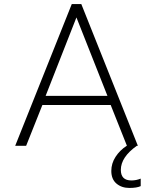

<svg xmlns="http://www.w3.org/2000/svg" viewBox="-20 -719 758 947"><path d="M674 162V199Q655 208 618 208Q580 208 554.5 186.5Q529 165 529 124Q529 87 550 54.5Q571 22 605 0H606L526 -201H189L109 0H55L334 -699H381L660 0H655Q576 56 576 119Q576 171 628 171Q652 171 674 162ZM510 -246 357 -633 205 -246Z"/></svg>

Font: Prompt ExtraLight
Style: Regular
Weight: 275
Designer: Katatrad Team
Foundry: CadsonDemak
Version: Version 1.000